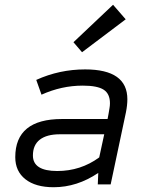

<svg xmlns="http://www.w3.org/2000/svg" viewBox="-20 -773 620 805"><path d="M205 12Q129 12 86.5 -21.5Q44 -55 44 -114Q44 -274 240 -274H431L435 -295Q437 -308 439 -319Q441 -330 441 -340Q441 -380 414.5 -397Q388 -414 327 -414Q238 -414 154 -376L132 -438Q229 -482 337 -482Q514 -482 514 -357Q514 -332 508 -302L444 0H390L392 -48Q303 12 205 12ZM220 -56Q318 -56 396 -113L417 -210H231Q176 -210 147 -187.5Q118 -165 118 -121Q118 -56 220 -56ZM324 -554 288 -596 454 -753 507 -692Z"/></svg>

Font: Sometype Mono
Style: Italic
Weight: 400
Italic angle: -12°
Monospace: yes
Designer: Ryoichi Tsunekawa
Foundry: Dharma Type
Version: Version 1.000; ttfautohint (v1.8.3)